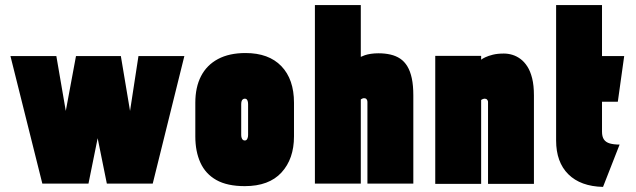

<svg xmlns="http://www.w3.org/2000/svg" viewBox="-20 -720 2496 753"><path d="M454 -500H278L238 -285L201 -500H21L146 0H327L363 -178L399 0H579L703 -500H523L490 -285Z M1133 -185V-317Q1133 -409 1083.5 -460.5Q1034 -512 943 -512Q879 -512 835 -488.5Q791 -465 768.5 -421.5Q746 -378 746 -317V-185Q746 -126 766 -82Q786 -38 828.5 -14Q871 10 940 10Q1035 10 1084 -43.5Q1133 -97 1133 -185ZM953 -311V-191Q953 -185 951.5 -180Q950 -175 947.5 -172Q945 -169 940 -169Q935 -169 932 -172Q929 -175 927.5 -180Q926 -185 926 -191V-311Q926 -318 927.5 -323Q929 -328 932.5 -330.5Q936 -333 940 -333Q945 -333 947.5 -330.5Q950 -328 951.5 -323Q953 -318 953 -311Z M1395 -497V-700H1215V0H1395V-330Q1398 -332 1400 -333Q1402 -334 1404 -334.5Q1406 -335 1408 -335Q1411 -335 1413.5 -334Q1416 -333 1417.5 -331Q1419 -329 1420 -326.5Q1421 -324 1421 -321V0H1601V-346Q1601 -385 1595 -413Q1589 -441 1577.5 -460Q1566 -479 1549.5 -490Q1533 -501 1511.5 -506Q1490 -511 1464 -511Q1449 -511 1435 -509Q1421 -507 1411 -503.5Q1401 -500 1395 -497Z M1894 -320V1H2074V-346Q2074 -385 2067 -413Q2060 -441 2048 -459.5Q2036 -478 2021 -489Q2006 -500 1989.5 -505Q1973 -510 1956 -510Q1931 -510 1913 -505.5Q1895 -501 1883.5 -495.5Q1872 -490 1867 -486V-501H1687V1H1867V-328Q1870 -330 1872.5 -331Q1875 -332 1877 -332.5Q1879 -333 1881 -333Q1884 -333 1886.5 -332Q1889 -331 1890.5 -329Q1892 -327 1893 -325Q1894 -323 1894 -320Z M2341 -204V-321H2403L2428 -500H2341V-700H2161V-169Q2161 -84 2209 -36.5Q2257 11 2345 13L2410 -153Q2387 -153 2371.5 -157.5Q2356 -162 2348.5 -173Q2341 -184 2341 -204Z"/></svg>

Font: Advent Pro Black
Style: Regular
Weight: 900
Version: Version 3.000